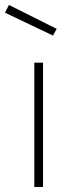

<svg xmlns="http://www.w3.org/2000/svg" viewBox="-25 -752 306 772"><path d="M113 0V-500H148V0ZM11 -732 203 -636 188 -609 -5 -701Z"/></svg>

Font: TypoPRO Titillium Maps
Style: 1 wt
Weight: 100
Designer: Campivisivi
Foundry: Accademia di Belle Arti di Urbino and students of MA course of Visual design
Version: Version 001.001